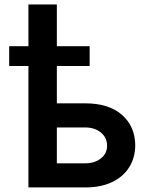

<svg xmlns="http://www.w3.org/2000/svg" viewBox="-20 -820 655 840"><path d="M104.4 -800.4H228.7V-105.5H352.6Q394.5 -105.5 421.5 -127Q448.5 -148.4 448.5 -182.2Q448.5 -217.7 421.5 -240.1Q394.5 -262.4 352.6 -262.4H191.8V-367.9H352.6Q456.7 -367.9 514 -317.1Q571.4 -266.3 571.7 -183.9Q571.4 -130.3 545.6 -88.8Q519.9 -47.2 470.9 -23.6Q421.9 0 352.6 0H104.4ZM20.2 -617.9H372.2V-531.2H20.2Z"/></svg>

Font: DeltaSans SemiBold
Style: Regular
Weight: 600
Designer: Rasmus Andersson
Foundry: rsms
Version: Version 3.012